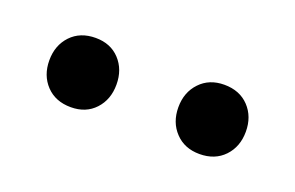

<svg xmlns="http://www.w3.org/2000/svg" viewBox="-33 -719 396 258"><g transform="rotate(20 165.5 -590.5)"><path d="M73.5 -540.5Q51.5 -540.5 38.2 -554.5Q25 -568.5 25 -590Q25 -611.5 38.2 -625.5Q51.5 -639.5 73.5 -639.5Q95 -639.5 108 -625.5Q121 -611.5 121 -590Q121 -568.5 108 -554.5Q95 -540.5 73.5 -540.5ZM257.5 -540.5Q236 -540.5 222.8 -554.5Q209.5 -568.5 209.5 -590Q209.5 -611.5 222.8 -625.5Q236 -639.5 257.5 -639.5Q279.5 -639.5 292.8 -625.5Q306 -611.5 306 -590Q306 -568.5 292.8 -554.5Q279.5 -540.5 257.5 -540.5Z"/></g></svg>

Font: Fraunces 9pt S100 Light
Style: Regular
Weight: 300
Version: Version 1.000; ttfautohint (v1.8.3)